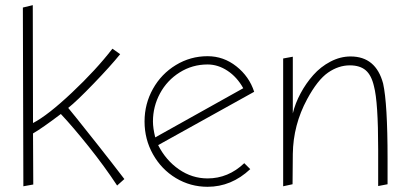

<svg xmlns="http://www.w3.org/2000/svg" viewBox="-20 -718 1566 738"><path d="M242.2 -303.2Q275.4 -329.6 340.3 -397Q405.3 -464.4 441.9 -509.8L412.1 -530.8Q349.1 -449.2 256.3 -361.8Q163.6 -274.4 106.9 -245.1L106 -698.2L67.9 -689L69.8 -2L107.9 -8.8L106.9 -205.1Q141.6 -225.1 213.9 -279.8Q259.8 -231 320.6 -155Q381.3 -79.1 430.2 -4.9L458 -29.8Q410.6 -91.8 358.6 -157.7Q306.6 -223.6 276.9 -260.5Q247.1 -297.4 242.2 -303.2Z M777.8 0Q869.6 0 941.9 -67.9L918.9 -90.8Q857.4 -32.2 777.8 -32.2Q718.3 -32.2 667.7 -67.1Q617.2 -102.1 587.9 -160.2L957 -365.2Q938 -423.8 888.7 -462.9Q839.4 -502 777.8 -502Q711.9 -502 656 -468Q600.1 -434.1 567.9 -376.5Q535.6 -318.8 535.6 -251Q535.6 -182.6 568.1 -124.8Q600.6 -66.9 656.2 -33.4Q711.9 0 777.8 0ZM777.8 -470.2Q817.9 -470.2 854.5 -446Q891.1 -421.9 915 -378.9L576.7 -189.9Q567.9 -225.6 567.9 -251Q567.9 -308.6 595 -358.9Q622.1 -409.2 670.7 -439.7Q719.2 -470.2 777.8 -470.2Z M1105.5 -500 1068.4 -493.2V-2L1104.5 -9.8L1105.5 -126Q1106.9 -237.8 1160.6 -336.9Q1200.7 -411.1 1241 -439Q1281.2 -466.8 1324.7 -466.8Q1363.3 -466.8 1385.5 -448Q1407.7 -429.2 1417.5 -386.2Q1433.6 -325.7 1433.6 -144V-2.9L1469.7 -9.8V-108.9Q1469.7 -319.8 1452.6 -397Q1424.8 -501 1327.6 -501Q1288.1 -501 1250.2 -481.2Q1212.4 -461.4 1184.1 -429.4Q1155.8 -397.5 1135.3 -359.1Q1114.7 -320.8 1105.5 -282.2Z"/></svg>

Font: Comic Neue Angular Light
Style: Regular
Weight: 300
Designer: Craig Rozynski
Foundry: Craig Rozynski
Version: Version 2.003